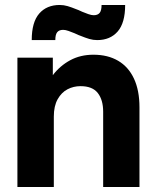

<svg xmlns="http://www.w3.org/2000/svg" viewBox="-20 -752 631 772"><path d="M50 -520H192.4V-449.8Q221 -487.4 262.1 -509.7Q303.2 -532 355.8 -532Q413.4 -532 454.9 -507.7Q496.4 -483.4 518.6 -436Q540.8 -388.6 540.8 -320.4V0H394.8V-302.8Q394.8 -350.4 373.2 -378Q351.6 -405.6 303.8 -405.6Q275.6 -405.6 251.4 -393Q227.2 -380.4 211.8 -353Q196.4 -325.6 196.4 -283.2V0H50ZM220 -732Q236.4 -732 251.9 -727.4Q267.4 -722.8 288 -714.4Q291.4 -713.6 295.4 -711.6L310.8 -704.6Q322.2 -699.8 335 -695.3Q347.8 -690.8 356.8 -690.8Q373 -690.8 380.7 -700.2Q388.4 -709.6 388.4 -732H483.2Q483.2 -659.8 453.1 -625.3Q423 -590.8 370.8 -590.8Q354.4 -590.8 338.9 -595.4Q323.4 -600 302.8 -608.4Q299.4 -609.2 295.4 -611.2L280 -618.2Q268.6 -623 255.8 -627.5Q243 -632 234 -632Q217.8 -632 210.1 -622.6Q202.4 -613.2 202.4 -590.8H107.6Q107.6 -663 137.7 -697.5Q167.8 -732 220 -732Z"/></svg>

Font: Aspekta Variable
Style: Regular
Weight: 400
Designer: Ivo Dolenc
Version: Version 2.100